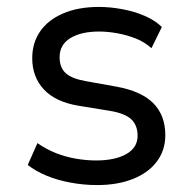

<svg xmlns="http://www.w3.org/2000/svg" viewBox="-20 -525 553 554"><path d="M260 9Q222 9 184 2Q146 -5 114.5 -18Q83 -31 60 -49L88 -112Q114 -94 142 -83Q170 -72 200 -67Q230 -62 257 -62Q312 -62 344.5 -80.5Q377 -99 377 -133Q377 -164 358.5 -181Q340 -198 298 -205L206 -220Q140 -231 106.5 -267Q73 -303 73 -357Q73 -401 95.5 -434Q118 -467 161.5 -486Q205 -505 266 -505Q298 -505 333 -498.5Q368 -492 398 -479Q428 -466 447 -447L417 -386Q397 -404 371.5 -414Q346 -424 318.5 -429Q291 -434 266 -434Q214 -434 183 -415Q152 -396 152 -360Q152 -330 169.5 -314Q187 -298 227 -291L316 -275Q388 -262 422.5 -227Q457 -192 457 -135Q457 -92 433 -59.5Q409 -27 364.5 -9Q320 9 260 9Z"/></svg>

Font: Nunito Sans 7pt SemiCondensed
Style: Regular
Weight: 400
Width: 4
Designer: Vernon Adams
Foundry: Vernon Adams
Version: Version 3.101;gftools[0.9.27]